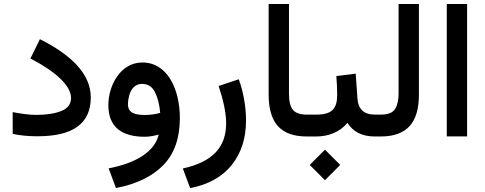

<svg xmlns="http://www.w3.org/2000/svg" viewBox="-20 -698 2480 982"><path d="M164.6 -110.4C130.9 -110.4 87.4 -116.2 44.9 -124.5V-13.2C83.5 -4.9 125 -1 171.9 -1C349.6 -1 444.3 -63 444.3 -200.2C444.3 -323.7 337.9 -420.4 184.1 -497.6L135.7 -398.9C267.1 -330.6 343.3 -258.8 343.3 -196.8C343.3 -166 326.7 -143.6 293.9 -130.4C261.2 -117.2 217.8 -110.4 164.6 -110.4Z M899.9 -94.2C899.9 -236.8 839.4 -378.4 708 -378.4C595.7 -378.4 534.2 -260.3 534.2 -160.6C534.2 -48.8 601.6 1.5 721.2 1.5C742.2 1.5 770 -3.4 791.5 -9.8C772 76.7 678.2 135.7 535.6 163.1L573.2 263.7C677.7 243.7 758.3 204.6 814.9 147C871.6 88.9 899.9 8.8 899.9 -94.2ZM721.7 -109.9C666.5 -109.9 634.3 -122.6 634.3 -165C634.3 -177.7 636.2 -192.4 640.6 -208.5C648.9 -241.2 669.4 -269 707 -269C736.3 -269 758.3 -254.9 772.9 -226.1C787.1 -197.3 795.9 -162.1 799.3 -120.6C777.3 -114.3 749.5 -109.9 721.7 -109.9Z M952.6 264.2C1045.9 246.1 1116.7 206.5 1165.5 145.5C1213.9 84.5 1238.3 8.8 1238.3 -81.5C1238.3 -149.4 1226.1 -224.1 1201.2 -292.5L1098.1 -258.3C1119.6 -194.3 1136.7 -125 1136.7 -67.9C1136.7 55.7 1065.9 130.9 915 163.6Z M1354 -214.8C1354 -68.8 1416 0 1549.3 0H1561.5V-111.8H1549.3C1516.1 -111.8 1492.7 -119.6 1479 -135.3C1464.8 -150.9 1458 -179.2 1458 -219.7V-677.7H1354Z M1541.5 0H1598.6C1660.6 0 1719.7 -23.4 1756.8 -69.8C1784.7 -26.4 1828.1 0 1897 0H1908.2V-111.8H1897.9C1841.3 -111.8 1811.5 -139.6 1808.1 -195.8L1799.3 -321.3L1700.2 -309.1C1702.6 -278.3 1704.6 -247.6 1704.6 -212.9C1704.6 -141.1 1676.3 -111.8 1598.6 -111.8H1541.5ZM1564 145.5 1642.1 223.6 1720.2 145.5 1642.1 67.4Z M1888.7 0H1927.2C2063.5 0 2122.6 -73.2 2122.6 -214.4V-677.7H2018.6V-219.2C2018.6 -186.5 2012.7 -160.2 2001 -141.1C1989.3 -121.6 1964.8 -111.8 1927.7 -111.8H1888.7Z M2265.1 -677.7V-0.5H2369.1V-677.7Z"/></svg>

Font: Vazirmatn Medium
Style: Regular
Weight: 500
Designer: Saber Rastikerdar
Foundry: Saber Rastikerdar
Version: Version 33.003